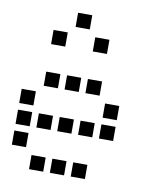

<svg xmlns="http://www.w3.org/2000/svg" viewBox="-85 -853 771 907"><g transform="rotate(10 300.0 -400.0)"><path d="M217 -784Q216 -784 216 -784Q216 -784 216 -783V-717Q216 -716 216 -716Q216 -716 217 -716H283Q284 -716 284 -716Q284 -716 284 -717V-783Q284 -784 284 -784Q284 -784 283 -784ZM117 -684Q116 -684 116 -684Q116 -684 116 -683V-617Q116 -616 116 -616Q116 -616 117 -616H183Q184 -616 184 -616Q184 -616 184 -617V-683Q184 -684 184 -684Q184 -684 183 -684ZM317 -684Q316 -684 316 -684Q316 -684 316 -683V-617Q316 -616 316 -616Q316 -616 317 -616H383Q384 -616 384 -616Q384 -616 384 -617V-683Q384 -684 384 -684Q384 -684 383 -684ZM117 -484Q116 -484 116 -484Q116 -484 116 -483V-417Q116 -416 116 -416Q116 -416 117 -416H183Q184 -416 184 -416Q184 -416 184 -417V-483Q184 -484 184 -484Q184 -484 183 -484ZM217 -484Q216 -484 216 -484Q216 -484 216 -483V-417Q216 -416 216 -416Q216 -416 217 -416H283Q284 -416 284 -416Q284 -416 284 -417V-483Q284 -484 284 -484Q284 -484 283 -484ZM317 -484Q316 -484 316 -484Q316 -484 316 -483V-417Q316 -416 316 -416Q316 -416 317 -416H383Q384 -416 384 -416Q384 -416 384 -417V-483Q384 -484 384 -484Q384 -484 383 -484ZM17 -384Q16 -384 16 -384Q16 -384 16 -383V-317Q16 -316 16 -316Q16 -316 17 -316H83Q84 -316 84 -316Q84 -316 84 -317V-383Q84 -384 84 -384Q84 -384 83 -384ZM417 -384Q416 -384 416 -384Q416 -384 416 -383V-317Q416 -316 416 -316Q416 -316 417 -316H483Q484 -316 484 -316Q484 -316 484 -317V-383Q484 -384 484 -384Q484 -384 483 -384ZM17 -284Q16 -284 16 -284Q16 -284 16 -283V-217Q16 -216 16 -216Q16 -216 17 -216H83Q84 -216 84 -216Q84 -216 84 -217V-283Q84 -284 84 -284Q84 -284 83 -284ZM117 -284Q116 -284 116 -284Q116 -284 116 -283V-217Q116 -216 116 -216Q116 -216 117 -216H183Q184 -216 184 -216Q184 -216 184 -217V-283Q184 -284 184 -284Q184 -284 183 -284ZM217 -284Q216 -284 216 -284Q216 -284 216 -283V-217Q216 -216 216 -216Q216 -216 217 -216H283Q284 -216 284 -216Q284 -216 284 -217V-283Q284 -284 284 -284Q284 -284 283 -284ZM317 -284Q316 -284 316 -284Q316 -284 316 -283V-217Q316 -216 316 -216Q316 -216 317 -216H383Q384 -216 384 -216Q384 -216 384 -217V-283Q384 -284 384 -284Q384 -284 383 -284ZM417 -284Q416 -284 416 -284Q416 -284 416 -283V-217Q416 -216 416 -216Q416 -216 417 -216H483Q484 -216 484 -216Q484 -216 484 -217V-283Q484 -284 484 -284Q484 -284 483 -284ZM17 -184Q16 -184 16 -184Q16 -184 16 -183V-117Q16 -116 16 -116Q16 -116 17 -116H83Q84 -116 84 -116Q84 -116 84 -117V-183Q84 -184 84 -184Q84 -184 83 -184ZM117 -84Q116 -84 116 -84Q116 -84 116 -83V-17Q116 -16 116 -16Q116 -16 117 -16H183Q184 -16 184 -16Q184 -16 184 -17V-83Q184 -84 184 -84Q184 -84 183 -84ZM217 -84Q216 -84 216 -84Q216 -84 216 -83V-17Q216 -16 216 -16Q216 -16 217 -16H283Q284 -16 284 -16Q284 -16 284 -17V-83Q284 -84 284 -84Q284 -84 283 -84ZM317 -84Q316 -84 316 -84Q316 -84 316 -83V-17Q316 -16 316 -16Q316 -16 317 -16H383Q384 -16 384 -16Q384 -16 384 -17V-83Q384 -84 384 -84Q384 -84 383 -84Z"/></g></svg>

Font: Doto SemiBold
Style: Regular
Weight: 600
Monospace: yes
Version: Version 1.000